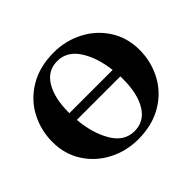

<svg xmlns="http://www.w3.org/2000/svg" viewBox="-157 -861 1073 1073"><g transform="rotate(-45 379.5 -325.0)"><path d="M734 -335Q734 -243 692 -163Q650 -83 568.5 -34.5Q487 14 375 14Q282 14 201.5 -27.5Q121 -69 73 -144Q25 -219 25 -315Q25 -407 67 -487Q109 -567 190.5 -615.5Q272 -664 384 -664Q477 -664 557.5 -622.5Q638 -581 686 -506Q734 -431 734 -335ZM206 -367V-362H548Q535 -471 488 -543.5Q441 -616 364 -616Q287 -616 246.5 -548Q206 -480 206 -367ZM553 -283V-306H209Q219 -191 266 -112Q313 -33 393 -33Q470 -33 511.5 -101Q553 -169 553 -283Z"/></g></svg>

Font: EB Garamond ExtraBold
Style: Regular
Weight: 800
Designer: Georg Duffner and Octavio Pardo
Foundry: Georg Duffner
Version: Version 1.000